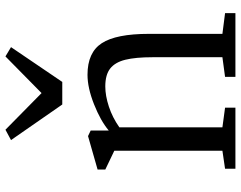

<svg xmlns="http://www.w3.org/2000/svg" viewBox="-112 -794 906 723"><g transform="rotate(-90 341.5 -433.0)"><path d="M64 0ZM135 -49V-456L64 -490V-519L190 -555L211 -545V-477Q248 -508 310 -532.5Q372 -557 421 -557Q505 -557 540 -503Q575 -449 575 -326V-49L653 -39V0H413V-39L487 -49V-312Q487 -376 477.5 -414.5Q468 -453 444.5 -471.5Q421 -490 377 -490Q342 -490 301 -476.5Q260 -463 223 -437V-49L297 -39V0H67V-39ZM214 -866 352 -730 490 -866 525 -845 394 -652H309L175 -845Z"/></g></svg>

Font: Grenzecho Serif
Style: Serif-Regular
Weight: 400
Designer: Dan Reynolds
Foundry: Dan Reynolds
Version: Version 1.001; ttfautohint (v1.1) -l 5 -r 5 -G 72 -x 0 -D la